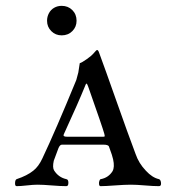

<svg xmlns="http://www.w3.org/2000/svg" viewBox="-20 -634 595 657"><path d="M141 -563Q141 -577 147.5 -589Q154 -601 165.5 -607.5Q177 -614 191 -614Q213 -614 227.5 -599.5Q242 -585 242 -563Q242 -542 227.5 -527.5Q213 -513 191 -513Q170 -513 155.5 -527.5Q141 -542 141 -563ZM270 -337Q249 -285 199 -176Q196 -170 199 -168Q202 -166 212 -166H329Q337 -166 338 -167Q339 -168 337 -176Q331 -198 282 -337Q279 -345 277.5 -347Q276 -349 274.5 -347Q273 -345 270 -337ZM37 3Q31 3 31.5 -8Q32 -19 37 -21Q73 -33 94 -50Q112 -64 125 -92Q170 -187 241 -360Q245 -373 248 -386Q249 -391 250 -399Q251 -407 252 -412L253 -418Q259 -419 276 -431Q293 -443 298 -449Q310 -463 312 -463Q316 -463 319 -454Q339 -400 378.5 -288Q418 -176 444 -107Q455 -75 479 -50Q501 -26 524 -21Q530 -19 531 -8Q532 3 524 3Q505 3 476 0.5Q447 -2 428 -2Q407 -2 373.5 0.5Q340 3 324 3Q320 3 319 -3Q318 -9 320 -15Q322 -21 325 -21Q351 -26 365 -48Q373 -62 367 -89Q365 -100 353 -132Q351 -139 334 -139H192Q185 -139 180 -127Q165 -87 164 -84Q159 -61 165 -51Q180 -27 207 -21Q214 -20 214 -8.5Q214 3 207 3Q187 3 157 0.5Q127 -2 108 -2Q94 -2 72 0.5Q50 3 37 3Z"/></svg>

Font: EB Garamond
Style: SC
Weight: 400
Version: Version 000.010